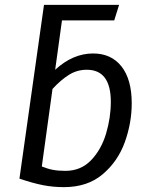

<svg xmlns="http://www.w3.org/2000/svg" viewBox="-20 -758 615 790"><path d="M522 -333Q522 -252 493.5 -173Q465 -94 402.5 -41Q340 12 243 12Q199 12 157.5 4Q116 -4 60 -23L161 -738H470L450 -674H235L207 -471Q280 -538 363 -538Q438 -538 480 -484.5Q522 -431 522 -333ZM436 -339Q436 -471 337 -471Q297 -471 263.5 -450Q230 -429 196 -392L152 -73Q177 -63 198.5 -59Q220 -55 249 -55Q313 -55 355 -99Q397 -143 416.5 -208.5Q436 -274 436 -339Z"/></svg>

Font: FiraGO Book
Style: Italic
Weight: 350
Italic angle: -8°
Designer: bBox Type GmbH
Foundry: bBox Type GmbH
Version: Version 1.001